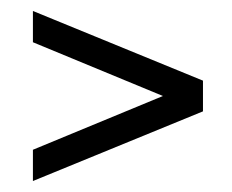

<svg xmlns="http://www.w3.org/2000/svg" viewBox="-20 -525 423 350"><path d="M40 -252V-195L350 -322V-378L40 -505V-448L277 -350Z"/></svg>

Font: SVN-Bebas Neue
Style: Regular
Weight: 400
Designer: Ryoichi Tsunekawa
Foundry: Ryoichi Tsunekawa
Version: Version 001.003